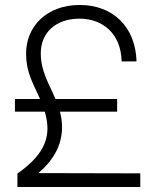

<svg xmlns="http://www.w3.org/2000/svg" viewBox="-20 -752 614 772"><path d="M50 -54V0H544V-55L134 -56C219 -127 245 -213 221 -303H451V-354H203C176 -418 144 -465 144 -538C144 -623 207 -677 300 -677C393 -677 467 -616 469 -505H529C525 -645 433 -732 301 -732C165 -732 85 -643 85 -538C85 -458 114 -416 141 -354H40V-303H160C188 -209 165 -135 50 -54Z"/></svg>

Font: Aspekta 250
Style: Regular
Weight: 250
Designer: Ivo Dolenc
Version: Version 2.000